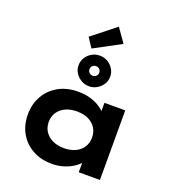

<svg xmlns="http://www.w3.org/2000/svg" viewBox="-185 -1223 1254 1376"><g transform="rotate(20 442.0 -535.0)"><path d="M367.5 9.4Q283 9.4 219.3 -26.1Q155.7 -61.6 120.5 -123.6Q85.4 -185.6 85.4 -265.3Q85.4 -346.4 121.7 -408.8Q158 -471.2 222 -506.5Q285.9 -541.7 370.5 -541.7Q420.2 -541.7 461.9 -529.9Q503.5 -518 534.5 -498Q565.6 -478.1 585.5 -454.4Q605.3 -430.6 611.4 -407.1L573 -405.1V-530.7H731.6V0H570.1V-141.4L604.2 -132.1Q599.9 -107 579.5 -81.8Q559.1 -56.6 527.6 -36.2Q496.2 -15.9 455.3 -3.2Q414.4 9.4 367.5 9.4ZM410.3 -125.8Q460.6 -125.8 497.4 -143.5Q534.2 -161.3 554.5 -192.9Q574.7 -224.5 574.7 -265.3Q574.7 -307.7 554.5 -339.1Q534.2 -370.5 497.4 -388Q460.6 -405.6 410.3 -405.6Q360.1 -405.6 323 -388Q285.9 -370.5 265.1 -339.1Q244.4 -307.7 244.4 -265.3Q244.4 -224.5 265.1 -192.9Q285.9 -161.3 323 -143.5Q360.1 -125.8 410.3 -125.8ZM426.8 -604Q395.3 -604 367.8 -619.9Q340.2 -635.9 323.2 -662.2Q306.3 -688.5 306.3 -719.9Q306.3 -752.4 322.7 -778.9Q339.2 -805.5 366.8 -821.5Q394.3 -837.4 426.8 -837.4Q460.2 -837.4 487.5 -821.5Q514.8 -805.5 531.3 -778.9Q547.7 -752.4 547.7 -719.9Q547.7 -688.5 531 -662.2Q514.2 -635.9 486.9 -619.9Q459.6 -604 426.8 -604ZM426.8 -684.2Q442.6 -684.2 453.4 -694.6Q464.1 -704.9 464.1 -719.9Q464.1 -736.3 453.4 -746.7Q442.6 -757.1 426.8 -757.1Q410.9 -757.1 400.4 -746.8Q389.8 -736.5 389.8 -720.5Q389.8 -704.9 400.6 -694.6Q411.4 -684.2 426.8 -684.2ZM352.1 -864.3 304.4 -937.1 483.5 -1078.7 557.2 -974.3Z"/></g></svg>

Font: Lexend Mega
Style: Regular
Weight: 400
Designer: Bonnie Shaver-Troup, Thomas Jockin
Foundry: Lexend
Version: Version 1.007